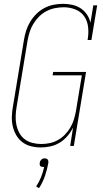

<svg xmlns="http://www.w3.org/2000/svg" viewBox="-20 -763 540 1004"><path d="M193 8Q167 8 141.5 1.5Q116 -5 96.5 -20Q77 -35 64.5 -57Q52 -79 46.5 -103.5Q41 -128 42 -155Q43 -182 48 -208L105 -553Q109 -578 116.5 -602Q124 -626 137.5 -648.5Q151 -671 170 -690Q189 -709 212 -721Q235 -733 260 -738Q285 -743 310 -743Q335 -743 359 -737.5Q383 -732 402.5 -719Q422 -706 435 -686.5Q448 -667 453 -644L468 -735H488L458 -554H438Q444 -586 441 -618.5Q438 -651 421.5 -676Q405 -701 375.5 -713Q346 -725 314 -725Q291 -725 268 -720.5Q245 -716 223.5 -705Q202 -694 184.5 -676.5Q167 -659 154.5 -638.5Q142 -618 135 -595.5Q128 -573 124 -550L67 -205Q63 -182 62 -158Q61 -134 65.5 -111.5Q70 -89 80.5 -69Q91 -49 108.5 -35.5Q126 -22 149 -16Q172 -10 195 -10Q217 -10 239.5 -14.5Q262 -19 282.5 -30.5Q303 -42 319.5 -59Q336 -76 348 -96.5Q360 -117 366.5 -138.5Q373 -160 377 -182L408 -369H255L258 -387H430L366 0H347L362 -96Q350 -72 332.5 -51.5Q315 -31 292 -17Q269 -3 243.5 2.5Q218 8 193 8ZM184 221 169 212Q185 188 195 162.5Q205 137 211 110Q210 110 208.5 110Q207 110 206 110Q202 110 197.5 109Q193 108 190.5 104.5Q188 101 187.5 96.5Q187 92 188 88Q188 83 190.5 79Q193 75 196.5 71.5Q200 68 204.5 66.5Q209 65 214 65Q218 65 222.5 66.5Q227 68 229.5 71.5Q232 75 232.5 79Q233 83 233 88Q227 122 215.5 156Q204 190 184 221Z"/></svg>

Font: Iosevka Curly Slab ThObl
Style: Regular
Weight: 100
Italic angle: -9°
Monospace: yes
Designer: Belleve Invis
Foundry: Belleve Invis
Version: Version 11.0.0; ttfautohint (v1.8.3)